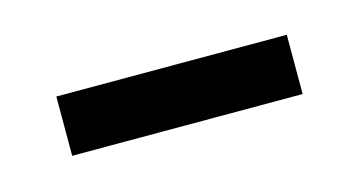

<svg xmlns="http://www.w3.org/2000/svg" viewBox="-27 -355 315 169"><g transform="rotate(-15 130.5 -271.0)"><path d="M26 -244H236V-298H26Z"/></g></svg>

Font: Noto Sans Display Condensed Light
Style: Regular
Weight: 300
Width: 3
Designer: Monotype Design Team
Foundry: Monotype Imaging Inc.
Version: Version 1.900